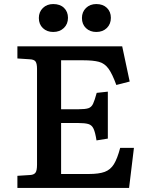

<svg xmlns="http://www.w3.org/2000/svg" viewBox="-20 -929 738 949"><path d="M66 0V-60L129 -64Q147 -65 155 -75Q163 -85 163 -115V-589Q163 -614 156 -624.5Q149 -635 127 -636L66 -640V-700H584L621 -526L555 -509Q535 -564 516 -590Q497 -616 468.5 -623.5Q440 -631 392 -631H282V-389H368Q401 -389 416.5 -394Q432 -399 440 -416Q448 -433 458 -470L513 -476V-244L457 -235Q451 -274 442.5 -292.5Q434 -311 416.5 -316Q399 -321 366 -321H282V-69H419Q469 -69 497.5 -79.5Q526 -90 543 -117.5Q560 -145 574 -198H642L618 0ZM456 -771Q425 -771 405 -790Q385 -809 385 -840Q385 -870 405 -889.5Q425 -909 456 -909Q489 -909 508.5 -890Q528 -871 528 -841Q528 -810 508 -790.5Q488 -771 456 -771ZM243 -771Q212 -771 192 -790Q172 -809 172 -840Q172 -870 192 -889.5Q212 -909 243 -909Q277 -909 296.5 -890Q316 -871 316 -841Q316 -810 295.5 -790.5Q275 -771 243 -771Z"/></svg>

Font: Literata 7pt Medium
Style: Regular
Weight: 500
Designer: Latin by Veronika Burian and Jose Scaglione. Greek by Irene Vlachou. Cyrillic by Vera Evstafieva.
Foundry: TypeTogether
Version: Version 3.002